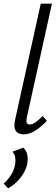

<svg xmlns="http://www.w3.org/2000/svg" viewBox="-26 -731 308 1052"><path d="M104.6 5.2Q85.1 5.2 71.9 -2.8Q58.6 -10.7 54.6 -28.2Q50.6 -45.6 56.3 -72.5L197.3 -711H258.5L121.3 -89Q117.3 -70.1 120.2 -59.5Q123.2 -49 137.6 -49Q152.5 -49 169.2 -61.4Q186 -73.8 208.3 -95.3L230.5 -68.5Q196.9 -33.7 165.4 -14.3Q133.9 5.2 104.6 5.2ZM18.1 301 -5.8 274.5Q17.4 254.5 33.9 228.5Q50.4 202.5 55.9 174.5Q60.4 150.3 57 130.7Q53.5 111.2 41.5 100.6L100.8 77.9Q118.5 93 123.3 116.6Q128.1 140.3 123.1 168.5Q118 192.4 103.4 217.6Q88.7 242.8 67 264.4Q45.2 286 18.1 301Z"/></svg>

Font: Ysabeau
Style: Bold Italic
Weight: 700
Italic angle: -12°
Designer: Christian Thalmann (Catharsis Fonts)
Version: Version 2.002